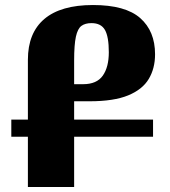

<svg xmlns="http://www.w3.org/2000/svg" viewBox="-20 -744 678 764"><path d="M91 0V-200H25V-268H91V-506Q91 -613 156.5 -668.5Q222 -724 350 -724Q479 -724 538 -672Q597 -620 597 -528Q597 -472 572 -430Q547 -388 490 -364.5Q433 -341 336 -341H275V-268H589V-200H275V0ZM311 -409Q365 -409 389 -443Q413 -477 413 -536Q413 -598 397.5 -625Q382 -652 344 -652Q319 -652 304 -641Q289 -630 282 -598Q275 -566 275 -503V-409Z"/></svg>

Font: Noto Serif Armenian SemiCondensed Black
Style: Regular
Weight: 900
Width: 4
Designer: Monotype Design Team
Foundry: Monotype Imaging Inc.
Version: Version 2.008; ttfautohint (v1.8.4.7-5d5b)